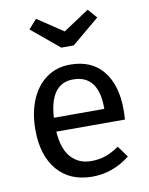

<svg xmlns="http://www.w3.org/2000/svg" viewBox="-88 -849 720 926"><g transform="rotate(-10 272.0 -386.5)"><path d="M491 -232H155Q161 -145 199 -104Q237 -63 297 -63Q335 -63 367 -74Q399 -85 434 -109L474 -54Q390 12 290 12Q180 12 118.5 -60Q57 -132 57 -258Q57 -340 83.5 -403.5Q110 -467 159.5 -503Q209 -539 276 -539Q381 -539 437 -470Q493 -401 493 -279Q493 -256 491 -232ZM402 -306Q402 -384 371 -425Q340 -466 278 -466Q165 -466 155 -300H402ZM445 -740 310 -627H249L113 -740L153 -785L279 -701L406 -785Z"/></g></svg>

Font: Fira Sans
Style: Regular
Weight: 400
Designer: bBox Type GmbH & Carrois Corporate GbR & Edenspiekermann AG
Foundry: bBox Type GmbH & Carrois Corporate GbR & Edenspiekermann AG
Version: Version 4.301